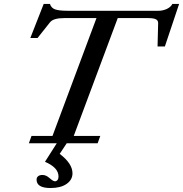

<svg xmlns="http://www.w3.org/2000/svg" viewBox="-20 -717 916 961"><path d="M124.5 0 137.7 -36.6H242.7L462.9 -626.5H301.3Q246.6 -626.5 230 -605L168 -526.9H131.8L198.7 -697.3H230Q236.3 -676.8 256.3 -669.9Q276.4 -663.1 316.4 -663.1H774.4Q794.9 -663.1 814.7 -672.1Q834.5 -681.2 842.8 -697.3H876.5L805.2 -484.4H768.6L771.5 -601.1Q772 -614.7 760 -620.6Q748 -626.5 721.2 -626.5H569.3L349.1 -36.6H481.9L468.8 0H314L278.8 53.2Q342.8 101.6 342.8 150.4Q342.8 183.1 313.2 203.6Q283.7 224.1 232.9 224.1Q163.1 224.1 163.1 182.1Q163.1 171.4 170.9 165Q178.7 158.7 192.9 158.7Q210.4 158.7 228 174.3Q246.1 190.4 254.9 190.4Q262.2 190.4 267.6 184.3Q272.9 178.2 272.9 166.5Q272.9 121.6 205.1 92.8L264.2 0Z"/></svg>

Font: Elstob 8pt Medium
Style: Italic
Weight: 500
Italic angle: -20°
Designer: Peter S. Baker
Version: Version 1.015